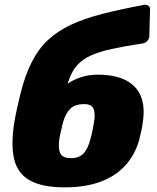

<svg xmlns="http://www.w3.org/2000/svg" viewBox="-20 -798 677 828"><path d="M259 10Q164 10 110.5 -19Q57 -48 41.5 -110Q26 -172 42 -272Q47 -301 54 -333Q61 -365 68 -393Q88 -473 116.5 -529.5Q145 -586 186.5 -625Q228 -664 285.5 -691Q343 -718 421 -738Q499 -758 601 -777Q611 -779 619.5 -773.5Q628 -768 627 -756L624 -643Q623 -630 615.5 -621.5Q608 -613 597 -611Q518 -599 463 -587Q408 -575 372.5 -559Q337 -543 314.5 -518.5Q292 -494 278.5 -457Q265 -420 253 -365L235 -401Q250 -422 275 -439Q300 -456 332.5 -466Q365 -476 400 -476Q475 -476 521.5 -452.5Q568 -429 587 -384Q606 -339 596 -272Q594 -254 589.5 -233.5Q585 -213 580 -194Q562 -130 520 -84Q478 -38 412.5 -14Q347 10 259 10ZM286 -116Q322 -116 341 -137Q360 -158 370 -199Q374 -212 378.5 -233Q383 -254 385 -268Q392 -308 383.5 -328.5Q375 -349 343 -349Q303 -349 282.5 -328.5Q262 -308 251 -268Q248 -254 243 -233Q238 -212 236 -199Q230 -158 240 -137Q250 -116 286 -116Z"/></svg>

Font: Rubik ExtraBold
Style: Italic
Weight: 800
Italic angle: -12°
Designer: Hubert and Fischer
Foundry: Hubert and Fischer
Version: Version 2.300;gftools[0.9.30]